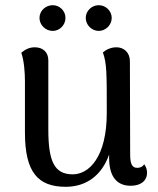

<svg xmlns="http://www.w3.org/2000/svg" viewBox="-20 -705 610 739"><path d="M183 -586C210 -586 232 -609 232 -636C232 -663 210 -685 183 -685C155 -685 132 -663 132 -636C132 -609 155 -586 183 -586ZM360 -586C387 -586 410 -609 410 -636C410 -663 387 -685 360 -685C333 -685 310 -663 310 -636C310 -609 333 -586 360 -586ZM535 -73C528 -61 516 -59 508 -59C489 -59 481 -73 481 -110L480 -469C480 -503 457 -523 428 -523C402 -523 384 -510 376 -503C391 -461 391 -426 391 -271C391 -101 323 -34 260 -34C189 -34 166 -84 166 -207V-473C166 -505 144 -523 114 -523C90 -523 74 -512 62 -502C73 -470 76 -425 76 -391V-195C76 -42 126 14 233 14C313 14 372 -31 400 -110V-97C400 -25 430 10 483 10C523 10 546 -10 546 -40C546 -51 543 -62 535 -73Z"/></svg>

Font: Arima Koshi Medium
Style: Regular
Weight: 500
Designer: Joana Correia and Natanael Gama
Foundry: NDISCOVER
Version: Version 1.019;PS 001.019;hotconv 1.0.88;makeotf.lib2.5.64775